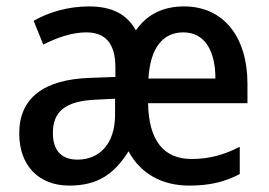

<svg xmlns="http://www.w3.org/2000/svg" viewBox="-20 -569 838 599"><path d="M554 -549C488 -549 437 -523 404 -474C376 -525 329 -549 257 -549C194 -549 131 -531 85 -504L115 -430C159 -452 205 -468 249 -468C306 -468 340 -437 340 -359V-329L260 -326C115 -321 40 -262 40 -153C40 -51 102 10 196 10C286 10 337 -27 381 -97C419 -26 487 10 570 10C634 10 680 -1 728 -26V-111C679 -86 633 -73 578 -73C490 -73 444 -131 442 -247H752V-308C752 -452 679 -549 554 -549ZM552 -468C620 -468 652 -409 652 -324H443C449 -420 488 -468 552 -468ZM279 -258 339 -261V-211C339 -119 289 -71 222 -71C175 -71 145 -96 145 -154C145 -219 181 -254 279 -258Z"/></svg>

Font: Noto Sans Myanmar UI SemiCondensed Medium
Style: Regular
Weight: 500
Width: 4
Designer: Monotype Design Team
Foundry: Monotype Imaging Inc.
Version: Version 2.103